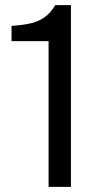

<svg xmlns="http://www.w3.org/2000/svg" viewBox="-20 -727 403 747"><path d="M169 0V-567H25V-626Q65 -629 96 -635.5Q127 -642 151.5 -658.5Q176 -675 195 -707H256V0Z"/></svg>

Font: Onest
Style: Regular
Weight: 400
Designer: Dmitri Voloshin, Andrey Kudryavtsev
Foundry: Dmitri Voloshin, Andrey Kudryavtsev
Version: Version 1.000;gftools[0.9.33]